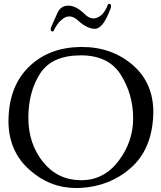

<svg xmlns="http://www.w3.org/2000/svg" viewBox="-20 -947 826 985"><path d="M249.5 -785.2Q240.7 -787.1 240.2 -794.9Q239.3 -802.7 249 -823.2L274.9 -880.9Q291.5 -918 330.6 -918Q369.6 -918 413.6 -875.5Q436 -852.5 459.5 -852.5Q479.5 -852.5 500 -869.6Q518.6 -885.3 532.7 -921.4Q535.2 -928.2 542 -927.2Q549.3 -925.3 549.6 -917.7Q549.8 -910.2 548.3 -906.2Q527.8 -851.1 508.1 -825.2Q488.3 -799.3 466.3 -799.3Q427.7 -799.3 381.8 -840.3Q358.9 -862.8 335.9 -862.8Q317.4 -862.8 299.8 -848.6L289.6 -839.8Q270.5 -821.8 255.9 -790Q253.4 -785.2 249.5 -785.2ZM394.5 -706.1H399.4Q557.1 -706.1 665.5 -609.4Q766.6 -519 766.6 -371.1Q766.6 -357.9 765.6 -344.2Q755.4 -176.3 649.2 -83.7Q543 8.8 393.6 17.1Q382.3 17.6 371.1 17.6Q235.4 17.6 130.9 -76.2Q23.4 -171.9 23.4 -326.7Q23.4 -335.4 23.9 -344.2Q29.8 -510.7 131.6 -607.4Q233.4 -704.1 394.5 -706.1ZM394.5 -663.1Q244.6 -662.6 185.1 -568.6Q125.5 -474.6 125.5 -342.8Q125.5 -210.4 200.2 -116.9Q274.9 -23.4 394.5 -22.5H397Q513.7 -22.5 588.9 -122.1Q663.1 -220.7 663.1 -339.8V-342.8Q662.1 -464.4 599.6 -563.7Q537.1 -663.1 394.5 -663.1Z"/></svg>

Font: Caudex
Style: Regular
Weight: 400
Version: Version 1.04